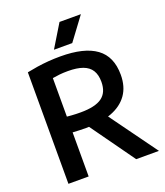

<svg xmlns="http://www.w3.org/2000/svg" viewBox="-167 -1061 1011 1173"><g transform="rotate(-20 338.0 -474.0)"><path d="M73 0V-725Q104.5 -731.5 140 -737Q175.5 -742.5 213.8 -745.5Q252 -748.5 292 -748.5Q447 -748.5 524.2 -692.2Q601.5 -636 601.5 -517Q601.5 -440 564.8 -388Q528 -336 458.8 -309.8Q389.5 -283.5 291.5 -283.5Q266 -283.5 246 -284.5Q226 -285.5 204.5 -286.5V0ZM513.5 0 267.5 -344H412L661.5 0ZM293.5 -384.5Q387.5 -384.5 431.5 -416.2Q475.5 -448 475.5 -517Q475.5 -563 457.2 -592Q439 -621 401.2 -634.8Q363.5 -648.5 305 -648.5Q275 -648.5 251.2 -646Q227.5 -643.5 204.5 -639.5V-389Q220.5 -387.5 234.2 -386.5Q248 -385.5 262.2 -385Q276.5 -384.5 293.5 -384.5ZM270 -800 360 -948H499L389 -800Z"/></g></svg>

Font: Encode Sans SC SemiBold
Style: Regular
Weight: 600
Version: Version 3.002